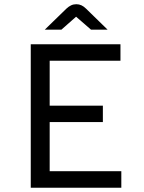

<svg xmlns="http://www.w3.org/2000/svg" viewBox="-20 -874 672 894"><path d="M123.2 0V-668H540.9V-591.3H211.3V-382.1H459V-305.6H211.3V-76.7H544.9V0ZM188.5 -735.9 289.1 -833.7Q299.8 -843.8 311 -849.1Q322.2 -854.4 335.5 -854.4Q348.3 -854.4 359.5 -849.1Q370.7 -843.8 380.7 -833.7L481 -735.9H403.7L334.3 -796.2L266 -735.9Z"/></svg>

Font: Atkinson Hyperlegible Mono ExtraLight
Style: Regular
Weight: 200
Monospace: yes
Designer: Elliott Scott, Megan Eiswerth, Linus Boman, Theodore Petrosky, Letters from Sweden
Foundry: Applied Design Works, Letters from Sweden
Version: Version 2.001